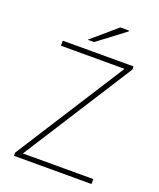

<svg xmlns="http://www.w3.org/2000/svg" viewBox="-151 -923 841 1015"><g transform="rotate(20 269.0 -415.0)"><path d="M51.8 0V-18.1L443.8 -631.8H85.9V-660.2H483.9V-642.1L91.8 -27.8H487.8V0ZM208 -710 348.1 -830.1H396L397.9 -826.2L244.1 -710Z"/></g></svg>

Font: Source Sans 3 ExtraLight
Style: Regular
Weight: 200
Designer: Paul D. Hunt
Foundry: Adobe
Version: Version 3.052;hotconv 1.1.0;makeotfexe 2.6.0